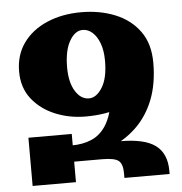

<svg xmlns="http://www.w3.org/2000/svg" viewBox="-52 -772 777 821"><g transform="rotate(-5 336.5 -361.0)"><path d="M308 -276Q237 -276 176 -301.5Q115 -327 77.5 -375Q40 -423 40 -492Q40 -563 77 -614.5Q114 -666 179 -694Q244 -722 326 -722Q406 -722 471.5 -695.5Q537 -669 576 -615.5Q615 -562 615 -480Q615 -418 573.5 -372Q532 -326 462.5 -301Q393 -276 308 -276ZM55 0V-207H241V0ZM449 0V-20Q449 -60 431.5 -74Q414 -88 361 -88H148V-158H444Q549 -158 596 -123Q643 -88 643 -14V0ZM235 -97V-158Q285 -158 322 -174Q359 -190 383 -226.5Q407 -263 419 -325Q431 -387 431 -480H615Q615 -390 588 -321.5Q561 -253 511 -205.5Q461 -158 391 -131Q321 -104 235 -97ZM328 -352Q360 -352 385 -392Q410 -432 410 -506Q410 -550 398.5 -581Q387 -612 368 -629Q349 -646 326 -646Q293 -646 269.5 -605Q246 -564 246 -492Q246 -428 269.5 -390Q293 -352 328 -352Z"/></g></svg>

Font: Noto Serif Armenian Black
Style: Regular
Weight: 900
Version: Version 2.007